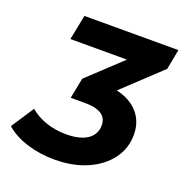

<svg xmlns="http://www.w3.org/2000/svg" viewBox="-142 -814 900 941"><g transform="rotate(20 308.0 -344.0)"><path d="M242 12Q165 12 98 -9Q31 -30 -14 -69L64 -188Q98 -158 147.5 -141Q197 -124 253 -124Q325 -124 364 -150.5Q403 -177 403 -225Q403 -300 288 -300H214L235 -407L409 -570H114L140 -700H630L610 -595L414 -411Q486 -395 526.5 -349Q567 -303 567 -235Q567 -164 525.5 -108Q484 -52 410.5 -20Q337 12 242 12Z"/></g></svg>

Font: Montserrat
Style: Bold Italic
Weight: 700
Italic angle: -11.3°
Designer: Julieta Ulanovsky
Foundry: Julieta Ulanovsky
Version: Version 9.000; ttfautohint (v1.8.4.7-5d5b)